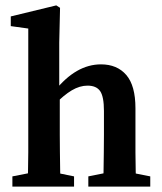

<svg xmlns="http://www.w3.org/2000/svg" viewBox="-20 -693 601 713"><path d="M26 0V-38L118 -56H167L255 -38V0ZM82 0Q83 -21 84 -55.5Q85 -90 85 -127.5Q85 -165 85 -193V-587L20 -596V-632L189 -673L203 -664L200 -535V-347L202 -335V-193Q202 -165 202.5 -127.5Q203 -90 203.5 -55.5Q204 -21 205 0ZM308 0V-38L398 -56H447L538 -38V0ZM363 0Q364 -21 364.5 -55Q365 -89 365.5 -126.5Q366 -164 366 -193V-281Q366 -334 352 -354.5Q338 -375 305 -375Q276 -375 246.5 -357.5Q217 -340 183 -305L170 -355H183Q262 -454 355 -454Q415 -454 449 -414.5Q483 -375 483 -291V-193Q483 -164 483 -126.5Q483 -89 484 -55Q485 -21 486 0Z"/></svg>

Font: Lisu Bosa ExtraBold
Style: Regular
Weight: 800
Designer: David Morse, Annie Olsen, Victor Gaultney, Frank Grießhammer (Latin)
Foundry: SIL International
Version: Version 2.000